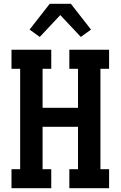

<svg xmlns="http://www.w3.org/2000/svg" viewBox="-20 -999 640 1019"><path d="M41 0V-101H87V-634H41V-735H252V-634H206V-427H394V-634H348V-735H559V-634H513V-101H559V0H348V-101H394V-326H206V-101H252V0ZM191 -803 137 -842 244 -979H356L463 -842L409 -803L300 -919Z"/></svg>

Font: Iosevka Plex Etoile
Style: Bold
Weight: 700
Designer: Belleve Invis
Foundry: Belleve Invis
Version: Version 25.1.1; ttfautohint (v1.8.4)